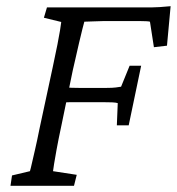

<svg xmlns="http://www.w3.org/2000/svg" viewBox="-20 -597 568 617"><path d="M13.7 0 18.6 -33.2 76.2 -46.9Q79.1 -56.6 82.5 -72.3Q85.9 -87.9 92.3 -114.7Q98.6 -141.6 107.4 -185.5L149.4 -380.9Q159.2 -425.8 164.6 -454.1Q169.9 -482.4 172.9 -499.5Q175.8 -516.6 176.8 -526.4L121.1 -540L130.9 -573.2H444.3Q456.1 -573.2 467.3 -573.2Q478.5 -573.2 493.2 -574.2Q507.8 -575.2 528.3 -577.1L516.6 -450.2L474.6 -445.3L461.9 -527.3Q459 -528.3 449.7 -528.8Q440.4 -529.3 429.7 -529.3H312.5Q298.8 -529.3 280.3 -528.3Q261.7 -527.3 251 -527.3Q250 -524.4 245.1 -504.9Q240.2 -485.4 233.9 -458.5Q227.5 -431.6 222.2 -407.2Q216.8 -382.8 213.9 -371.1L178.7 -200.2Q167 -145.5 161.6 -115.2Q156.2 -85 153.8 -70.3Q151.4 -55.7 150.4 -46.9L226.6 -35.2L217.8 0ZM355.5 -194.3 358.4 -265.6Q352.5 -267.6 340.3 -268.1Q328.1 -268.6 311.5 -268.6H224.6Q216.8 -268.6 205.6 -268.6Q194.3 -268.6 176.8 -267.6L185.5 -316.4Q198.2 -315.4 210.4 -314.9Q222.7 -314.5 234.4 -314.5H322.3Q341.8 -314.5 352.1 -315.9Q362.3 -317.4 369.1 -318.4L396.5 -385.7H433.6L393.6 -194.3Z"/></svg>

Font: Crimson Pro Light
Style: Italic
Weight: 300
Italic angle: -12°
Designer: Jacques Le Bailly
Foundry: Baron von Fonthausen
Version: Version 1.003